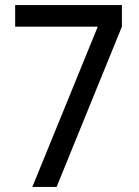

<svg xmlns="http://www.w3.org/2000/svg" viewBox="-20 -740 552 760"><path d="M108 0H204L462.5 -634.5V-720H40V-634.5H367Z"/></svg>

Font: Eudonet Medium
Style: Regular
Weight: 500
Designer: Mikhail Sharanda
Foundry: Mikhail Sharanda
Version: Version 4.503;Glyphs 3.1.2 (3151)